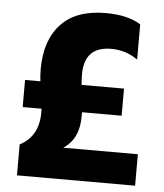

<svg xmlns="http://www.w3.org/2000/svg" viewBox="-49 -704 639 748"><g transform="rotate(5 270.0 -330.0)"><path d="M507 0H45V-121Q118 -159 118 -251V-267H44V-373H104Q101 -397 101 -420Q101 -533 160 -596.5Q219 -660 335 -660Q420 -660 472 -628V-490Q426 -523 368 -523Q263 -523 263 -414Q263 -401 265 -373H431V-267H276V-250Q276 -162 215 -123H507Z"/></g></svg>

Font: Hind Madurai
Style: Bold
Weight: 700
Designer: Jyotish Sonowal
Foundry: Indian Type Foundry
Version: Version 0.702;PS 1.0;hotconv 1.0.81;makeotf.lib2.5.63406